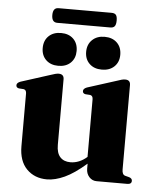

<svg xmlns="http://www.w3.org/2000/svg" viewBox="-55 -816 710 874"><g transform="rotate(5 300.5 -379.5)"><path d="M63.5 -129V-369.5Q63.5 -386 51 -388.5L29 -390Q16.5 -392.5 16.5 -403.5Q16.5 -414.5 33.5 -421L165 -463Q192 -472.5 203.5 -472.5Q228 -472.5 228 -449V-149.5Q228 -112 244.8 -93.8Q261.5 -75.5 291.5 -75.5Q332 -75.5 367.5 -106.5V-369.5Q367.5 -386 355 -388.5L333 -390Q320.5 -392.5 320.5 -403.5Q320.5 -414.5 337 -421L469 -463Q483 -468 491.5 -470.2Q500 -472.5 508 -472.5Q531.5 -472.5 531.5 -449V-63.5Q531.5 -40 545.5 -36L564.5 -31Q578 -26.5 578 -15.5Q578 0 558 0H418Q398 0 384.2 -15.2Q370.5 -30.5 370.5 -53V-76Q316 -28.5 272.5 -8.5Q229 11.5 192 11.5Q135 11.5 99.2 -25Q63.5 -61.5 63.5 -129ZM198.5 -508Q163.5 -508 142.2 -528.5Q121 -549 121 -582.5Q121 -617 142.2 -637.5Q163.5 -658 198.5 -658Q234 -658 255 -637.5Q276 -617 276 -582.5Q276 -549 255 -528.5Q234 -508 198.5 -508ZM397.5 -508Q362 -508 340.8 -528.5Q319.5 -549 319.5 -582.5Q319.5 -616.5 341 -637.2Q362.5 -658 397.5 -658Q433 -658 454.2 -637.5Q475.5 -617 475.5 -582.5Q475.5 -549 454.2 -528.5Q433 -508 397.5 -508ZM151.5 -736Q151.5 -769.5 177 -769.5H419.5Q433 -769.5 439.2 -762.5Q445.5 -755.5 445.5 -736.5Q445.5 -718 439.2 -710.2Q433 -702.5 419.5 -702.5H177Q151.5 -702.5 151.5 -736Z"/></g></svg>

Font: Fraunces 72pt
Style: Bold
Weight: 700
Version: Version 1.000;[b76b70a41]